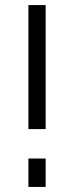

<svg xmlns="http://www.w3.org/2000/svg" viewBox="-20 -737 292 757"><path d="M160 -228V-717H92V-228ZM160 0V-112H92V0Z"/></svg>

Font: Raleway Reg
Style: Regular
Weight: 400
Designer: Matt McInerney, Pablo Impallari, Rodrigo Fuenzalida
Foundry: Matt McInerney, Pablo Impallari, Rodrigo Fuenzalida
Version: Version 3.00 July 28, 2015